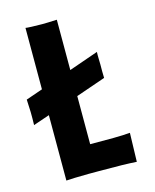

<svg xmlns="http://www.w3.org/2000/svg" viewBox="-102 -722 641 796"><g transform="rotate(-15 218.5 -324.0)"><path d="M84 2.9C94.7 2 140.6 0 179.2 0H225.6C305.7 0 349.6 1 386.2 3.4C386.2 -2 389.6 -120.1 389.6 -120.1C378.4 -118.7 338.9 -117.2 319.3 -117.2H218.3V-323.7L345.2 -367.7C344.2 -383.8 344.7 -409.2 344.7 -424.8C344.7 -439 343.3 -462.4 344.2 -479.5L218.3 -435.5V-651.4C186 -649.9 168.5 -649.4 154.8 -649.4C124.5 -649.4 89.4 -650.9 84 -652.3V-388.7L12.2 -363.8C13.2 -348.1 14.2 -326.7 14.6 -309.6C15.1 -293 14.6 -271.5 14.2 -253.9L84 -277.8Z"/></g></svg>

Font: HammersmithOne
Style: Regular
Weight: 400
Designer: Nicole Fally
Foundry: Nicole Fally
Version: Version 1.003